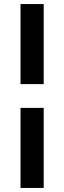

<svg xmlns="http://www.w3.org/2000/svg" viewBox="-20 -795 315 945"><path d="M195 -264V130H81V-264ZM195 -775V-381H81V-775Z"/></svg>

Font: PTCRaleway
Style: Bold
Weight: 700
Designer: Matt McInerney, Pablo Impallari, Rodrigo Fuenzalida
Foundry: Matt McInerney, Pablo Impallari, Rodrigo Fuenzalida
Version: Version 3.000g; ttfautohint (v1.5) -l 8 -r 28 -G 28 -x 14 -D